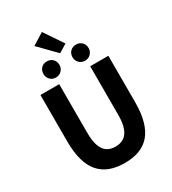

<svg xmlns="http://www.w3.org/2000/svg" viewBox="-267 -1284 1288 1437"><g transform="rotate(-30 377.5 -566.0)"><path d="M380 14Q308 14 253 -6.5Q198 -27 160.5 -70Q123 -113 104 -181Q85 -249 85 -341V-743H247V-325Q247 -252 263 -208.5Q279 -165 308.5 -146Q338 -127 380 -127Q422 -127 452 -146Q482 -165 498.5 -208.5Q515 -252 515 -325V-743H672V-341Q672 -249 653 -181Q634 -113 597 -70Q560 -27 505.5 -6.5Q451 14 380 14ZM252 -798Q221 -798 202 -818.5Q183 -839 183 -867Q183 -898 202 -917.5Q221 -937 252 -937Q282 -937 301.5 -917.5Q321 -898 321 -867Q321 -839 301.5 -818.5Q282 -798 252 -798ZM369 -940 229 -1083 330 -1146 440 -983ZM504 -798Q473 -798 453.5 -818.5Q434 -839 434 -867Q434 -898 453.5 -917.5Q473 -937 504 -937Q534 -937 553.5 -917.5Q573 -898 573 -867Q573 -839 553.5 -818.5Q534 -798 504 -798Z"/></g></svg>

Font: Noto Sans KR ExtraBold
Style: Regular
Weight: 800
Designer: Ryoko NISHIZUKA  (kana, bopomofo & ideographs); Paul D. Hunt (Latin, Greek & Cyrillic); Sandoll Communications , Soo-you
Foundry: Adobe
Version: Version 2.004-H2;hotconv 1.0.118;makeotfexe 2.5.65603